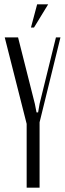

<svg xmlns="http://www.w3.org/2000/svg" viewBox="-20 -873 303 893"><path d="M138.2 -745.1H124L152.8 -853H204.1ZM64 -699.2 142.1 -390.1 149.9 -350.1H157.2L164.1 -390.1L240.2 -699.2H261.2L164.1 -304.2V0H104V-296.9L2 -699.2Z"/></svg>

Font: Moniqa Narrow Heading
Style: Regular
Weight: 400
Width: 4
Designer: Rajesh Rajput
Foundry: Rajesh Rajput
Version: Version 1.000